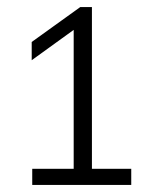

<svg xmlns="http://www.w3.org/2000/svg" viewBox="-20 -830 425 542"><path d="M188 -318.5V-771.5L206.5 -759L69.5 -660V-711.5L206.5 -810H239.5V-318.5ZM71 -308V-353.5H350.5V-308Z"/></svg>

Font: Encode Sans SC Condensed Thin Light
Style: Regular
Weight: 300
Version: Version 3.002